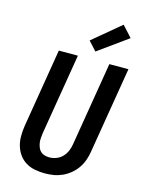

<svg xmlns="http://www.w3.org/2000/svg" viewBox="-143 -1074 887 1167"><g transform="rotate(15 300.0 -490.5)"><path d="M256 8Q224 8 193 2Q162 -4 136.5 -19.5Q111 -35 93.5 -59.5Q76 -84 67.5 -113Q59 -142 59 -174Q59 -206 64 -238L146 -735H266L181 -222Q179 -207 178 -191.5Q177 -176 179.5 -161.5Q182 -147 187.5 -133.5Q193 -120 203.5 -110.5Q214 -101 228.5 -97Q243 -93 258 -93Q280 -93 302 -101.5Q324 -110 340 -127Q356 -144 365 -165.5Q374 -187 377 -209L464 -735H584L494 -192Q490 -165 480.5 -138Q471 -111 454.5 -87Q438 -63 415 -44Q392 -25 365.5 -13Q339 -1 311.5 3.5Q284 8 257 8ZM362 -787 311 -843 486 -989 548 -921Z"/></g></svg>

Font: Iosevka SS04 Extended Oblique
Style: Bold
Weight: 700
Width: 7
Italic angle: -9°
Monospace: yes
Designer: Belleve Invis
Foundry: Belleve Invis
Version: Version 19.0.0; ttfautohint (v1.8.4)